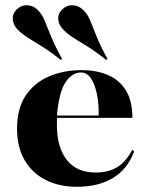

<svg xmlns="http://www.w3.org/2000/svg" viewBox="-20 -695 558 726"><path d="M271 11.3Q203.2 11.3 152 -14.9Q100.8 -41.1 72.6 -90.3Q44.4 -139.5 44.4 -208.1Q44.4 -284.7 77 -333.5Q109.7 -382.3 164.9 -406Q220.2 -429.8 288.7 -429.8Q345.2 -429.8 388.3 -411.3Q431.5 -392.7 456 -353.2Q480.6 -313.7 480.6 -249.2H151.6L150 -258.1H353.2Q354 -303.2 346.4 -339.9Q338.7 -376.6 323.8 -398.8Q308.9 -421 285.5 -421Q253.2 -421 228.2 -384.7Q203.2 -348.4 195.2 -257.3L196 -255.6Q195.2 -247.6 195.2 -238.7Q195.2 -229.8 195.2 -221Q195.2 -138.7 232.3 -90.7Q269.4 -42.7 341.9 -42.7Q389.5 -42.7 423 -62.9Q456.5 -83.1 479.8 -128.2L487.1 -122.6Q462.9 -55.6 407.3 -22.2Q351.6 11.3 271 11.3ZM209.7 -468.5Q166.9 -502.4 135.5 -521.4Q104 -540.3 81.9 -554.8Q59.7 -569.4 44.4 -585.5Q29 -603.2 28.2 -623.8Q27.4 -644.4 43.5 -659.7Q62.1 -676.6 84.7 -675Q107.3 -673.4 122.6 -657.3Q138.7 -641.9 148.8 -616.9Q158.9 -591.9 173.4 -556.5Q187.9 -521 214.5 -472.6ZM381.5 -468.5Q338.7 -502.4 307.3 -521.4Q275.8 -540.3 253.6 -554.8Q231.5 -569.4 216.9 -585.5Q200.8 -603.2 200 -623.8Q199.2 -644.4 215.3 -659.7Q233.9 -676.6 256.5 -675Q279 -673.4 294.4 -657.3Q311.3 -641.9 321.4 -616.5Q331.5 -591.1 345.6 -556Q359.7 -521 386.3 -472.6Z"/></svg>

Font: Playfair 144pt SemiExpanded Black
Style: Regular
Weight: 900
Width: 6
Designer: Claus Eggers Sørensen
Foundry: Claus Eggers Sørensen
Version: Version 2.203